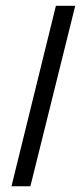

<svg xmlns="http://www.w3.org/2000/svg" viewBox="-20 -649 285 669"><path d="M242.2 -628.9 85.9 0H20L174.8 -628.9Z"/></svg>

Font: Sinkin Sans 300 Light Italic
Style: Regular
Weight: 300
Italic angle: -112°
Designer: Keith Bates
Foundry: K-Type
Version: Sinkin Sans (version 1.0)  by Keith Bates   •   © 2014   www